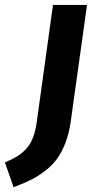

<svg xmlns="http://www.w3.org/2000/svg" viewBox="-113 -550 408 790"><path d="M-57.1 220.2 -92.8 118.2Q-62.5 105.5 -42.5 93.3Q-22.5 81.1 -5.1 62.3Q12.2 43.5 22.5 16.8Q32.7 -9.8 38.1 -46.9L105 -529.8H245.1L178.2 -50.8Q171.4 -2 156.5 37.1Q141.6 76.2 121.8 103.3Q102.1 130.4 72.8 152.8Q43.5 175.3 13.7 190.2Q-16.1 205.1 -57.1 220.2Z"/></svg>

Font: FiraGO SemiBold
Style: Italic
Weight: 600
Italic angle: -8°
Designer: bBox Type GmbH
Foundry: bBox Type GmbH
Version: Version 1.001;PS 001.001;hotconv 1.0.88;makeotf.lib2.5.64775